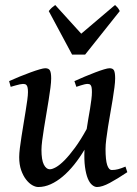

<svg xmlns="http://www.w3.org/2000/svg" viewBox="-20 -731 552 771"><path d="M491.2 -39.6Q451.7 -13.2 420.9 3.4Q390.1 20 369.6 20Q359.9 20 349.9 11.7Q339.8 3.4 332.5 -14.4Q325.2 -32.2 321.3 -60.8Q317.4 -89.4 319.3 -129.9Q299.8 -97.2 277.8 -69.8Q255.9 -42.5 232.2 -22.5Q208.5 -2.4 183.6 8.8Q158.7 20 133.8 20Q122.6 20 109.4 12.5Q96.2 4.9 84.5 -10.3Q72.8 -25.4 64.9 -47.9Q57.1 -70.3 57.1 -100.1Q57.1 -114.7 59.8 -136.5Q62.5 -158.2 66.4 -183.1Q70.3 -208 74.7 -234.6Q79.1 -261.2 83 -285.4Q86.9 -309.6 89.6 -329.3Q92.3 -349.1 92.3 -361.3Q92.3 -372.6 90.8 -379.2Q89.4 -385.7 86.7 -388.9Q84 -392.1 80.3 -393.1Q76.7 -394 72.3 -394Q67.9 -394 59.8 -392.3Q51.8 -390.6 43.5 -388.2Q34.2 -385.7 22.9 -382.3L16.6 -405.3Q37.1 -414.6 59.8 -423.8Q82.5 -433.1 102.8 -440.4Q123 -447.8 138.9 -452.4Q154.8 -457 161.6 -457Q175.8 -457 180.7 -447.8Q185.5 -438.5 185.5 -416Q185.5 -401.9 182.6 -378.9Q179.7 -356 175.3 -328.9Q170.9 -301.8 166 -272.7Q161.1 -243.7 156.7 -216.6Q152.3 -189.5 149.4 -166.5Q146.5 -143.6 146.5 -129.4Q146.5 -88.9 156 -70.1Q165.5 -51.3 180.7 -51.3Q189.9 -51.3 205.1 -59.8Q220.2 -68.4 239.3 -87.6Q258.3 -106.9 281 -137.7Q303.7 -168.5 328.1 -212.9Q331.1 -233.4 334.7 -254.2Q338.4 -274.9 341.6 -294.4Q344.7 -314 346.9 -331.1Q349.1 -348.1 349.1 -361.3Q349.1 -372.6 347.9 -379.2Q346.7 -385.7 344.2 -388.9Q341.8 -392.1 338.6 -393.1Q335.4 -394 331.1 -394Q326.7 -394 319.3 -392.3Q312 -390.6 304.7 -388.2Q295.9 -385.7 286.6 -382.3L278.8 -405.3Q299.3 -414.6 321.3 -423.8Q343.3 -433.1 362.8 -440.4Q382.3 -447.8 397.5 -452.4Q412.6 -457 419.9 -457Q433.6 -457 438 -447.8Q442.4 -438.5 442.4 -416Q442.4 -401.9 439.5 -379.6Q436.5 -357.4 432.4 -331.3Q428.2 -305.2 423.1 -276.9Q418 -248.5 413.8 -221.9Q409.7 -195.3 406.7 -172.1Q403.8 -148.9 403.8 -132.8Q403.8 -88.4 410.4 -68.4Q417 -48.3 429.2 -48.3Q441.9 -48.3 454.1 -51.5Q466.3 -54.7 483.9 -62ZM321.8 -511.7H269.5L175.8 -686.5Q183.1 -695.8 188.5 -700.4Q193.8 -705.1 201.7 -710.9L306.2 -595.7L441.9 -710.9Q447.8 -705.6 452.1 -700.7Q456.5 -695.8 460.9 -686.5Z"/></svg>

Font: Gentium Book Basic
Style: Italic
Weight: 400
Italic angle: -8°
Designer: J. Victor Gaultney and Annie Olsen
Foundry: SIL International
Version: Version 1.102; 2013; Maintenance release